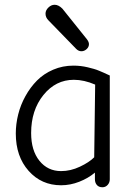

<svg xmlns="http://www.w3.org/2000/svg" viewBox="-20 -767 556 801"><path d="M319.8 -553.2Q307.6 -553.2 297.9 -563L182.1 -682.1Q169.9 -694.3 169.9 -710Q169.9 -724.1 181.9 -735.6Q193.8 -747.1 208 -747.1Q224.1 -747.1 240.2 -731L342.8 -603Q351.1 -591.8 351.1 -583Q351.1 -570.8 341.3 -562Q331.5 -553.2 319.8 -553.2ZM407.2 14.2Q392.1 14.2 384 4.6Q376 -4.9 376 -19V-46.9Q348.1 -23.4 310.8 -8.8Q273.4 5.9 234.9 5.9Q152.8 5.9 99.4 -54.2Q45.9 -114.3 45.9 -210Q45.9 -249.5 55.9 -289.6Q65.9 -329.6 86.2 -366.2Q106.4 -402.8 134.5 -431.2Q162.6 -459.5 201.9 -476.3Q241.2 -493.2 286.1 -493.2Q301.3 -493.2 316.4 -491.5Q331.5 -489.7 345.7 -486.3Q359.9 -482.9 371.1 -479.7Q382.3 -476.6 394.5 -471.4Q406.7 -466.3 412.8 -463.6Q418.9 -460.9 428.2 -456.5Q437.5 -452.1 438 -452.1V-19Q438 -5.4 429.2 4.4Q420.4 14.2 407.2 14.2ZM234.9 -53.2Q274.4 -53.2 313.2 -71.5Q352.1 -89.8 373 -110.8L377 -414.1Q330.6 -434.1 288.1 -434.1Q212.4 -434.1 161.1 -370.6Q109.9 -307.1 109.9 -211.9Q109.9 -139.2 144.5 -96.2Q179.2 -53.2 234.9 -53.2Z"/></svg>

Font: Comic Neue
Style: Regular
Weight: 400
Designer: Craig Rozynski
Foundry: Craig Rozynski
Version: Version 2.003;hotconv 1.0.109;makeotfexe 2.5.65596